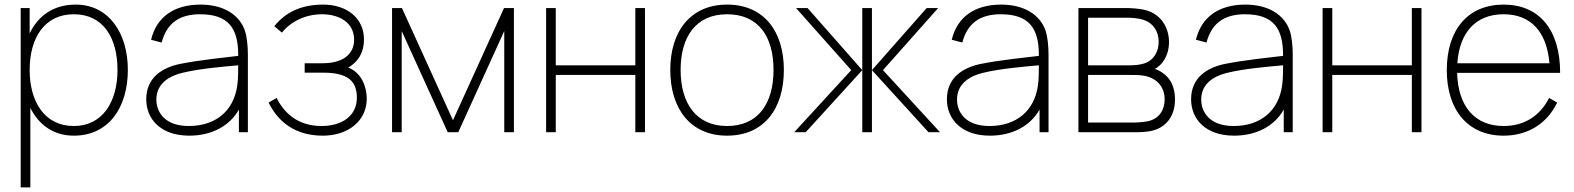

<svg xmlns="http://www.w3.org/2000/svg" viewBox="-20 -575 6845 835"><path d="M70 240H112V-106C148.5 -32 213 15 301 15C454 15 536 -109 536 -271C536 -430 454 -555 309 -555C213.5 -555 145.5 -507 109 -429.5V-540H70ZM301 -27C174 -27 109 -132 109 -271C109 -412 175 -513 301 -513C430 -513 491 -409 491 -271C491 -132 426 -27 301 -27Z M803 15C898.5 15 978 -25.5 1019 -98.5V0H1058V-338C1058 -374 1054 -415 1045 -442C1021 -511 952 -555 852 -555C738 -555 661 -502 637 -402L683 -390C705 -473 759 -513 850 -513C972.5 -513 1017 -453.5 1016 -332C962 -325.5 848 -314 763 -297C686 -281 616 -238 616 -143C616 -59 677 15 803 15ZM801 -27C694 -27 660 -90 660 -142C660 -216 723 -246 772 -258C846 -276.5 955 -285.5 1016 -291C1016 -267.5 1016 -232 1012 -204C997 -93 918 -27 801 -27Z M1384 15C1495 15 1575 -50 1575 -146C1575 -198.5 1551 -260 1494.5 -281C1536.5 -305.5 1563 -345.5 1563 -403C1563 -496 1489 -555 1385 -555C1294 -555 1223 -524 1173 -461L1206 -433C1244 -481 1308 -513 1380 -513C1457 -513 1520 -476 1520 -402C1520 -337 1468 -300 1384 -300H1305V-259H1385C1495 -259 1532 -221 1532 -150C1532 -73 1470 -27 1378 -27C1290 -27 1223 -69 1183 -149L1148 -129C1193 -38 1271 15 1384 15Z M1685 0H1727V-440L1927 0H1973L2173 -440V0H2215V-540H2172L1950 -52L1728 -540H1685Z M2355 0H2397V-249H2743V0H2785V-540H2743V-291H2397V-540H2355Z M3142 15C3301 15 3389 -100 3389 -271C3389 -438 3303 -555 3142 -555C2985 -555 2895 -441 2895 -271C2895 -103 2982 15 3142 15ZM3142 -27C3009 -27 2940 -124 2940 -271C2940 -413 3005 -513 3142 -513C3277 -513 3344 -418 3344 -271C3344 -126 3278 -27 3142 -27Z M3434 0H3484L3730 -270V0H3772V-270L4018 0H4068L3820 -270L4060 -540H4010L3772 -270V-540H3730V-270L3492 -540H3442L3682 -270Z M4285 15C4380.5 15 4460 -25.5 4501 -98.5V0H4540V-338C4540 -374 4536 -415 4527 -442C4503 -511 4434 -555 4334 -555C4220 -555 4143 -502 4119 -402L4165 -390C4187 -473 4241 -513 4332 -513C4454.5 -513 4499 -453.5 4498 -332C4444 -325.5 4330 -314 4245 -297C4168 -281 4098 -238 4098 -143C4098 -59 4159 15 4285 15ZM4283 -27C4176 -27 4142 -90 4142 -142C4142 -216 4205 -246 4254 -258C4328 -276.5 4437 -285.5 4498 -291C4498 -267.5 4498 -232 4494 -204C4479 -93 4400 -27 4283 -27Z M4670 0H4912C4935 0 4968 0 4996 -8C5050 -23 5090 -68 5090 -143C5090 -191 5074 -233 5035 -259C5023 -267 5011 -273 5002 -275C5013 -281 5026 -291 5035 -303C5054 -327 5064 -358 5064 -392C5064 -456 5028 -514 4962 -531C4930 -539 4891 -540 4877 -540H4670ZM4712 -291V-498H4882C4890 -498 4926 -498 4955 -488C4996 -474 5019 -438 5019 -393C5019 -352 4999 -313 4956 -299C4938 -293 4912 -291 4897 -291ZM4712 -42V-249H4896C4911 -249 4930 -249 4946 -247C5007 -240 5045 -200 5045 -143C5045 -99 5023 -59 4973 -48C4954 -44 4926 -42 4912 -42Z M5347 15C5442.5 15 5522 -25.5 5563 -98.5V0H5602V-338C5602 -374 5598 -415 5589 -442C5565 -511 5496 -555 5396 -555C5282 -555 5205 -502 5181 -402L5227 -390C5249 -473 5303 -513 5394 -513C5516.5 -513 5561 -453.5 5560 -332C5506 -325.5 5392 -314 5307 -297C5230 -281 5160 -238 5160 -143C5160 -59 5221 15 5347 15ZM5345 -27C5238 -27 5204 -90 5204 -142C5204 -216 5267 -246 5316 -258C5390 -276.5 5499 -285.5 5560 -291C5560 -267.5 5560 -232 5556 -204C5541 -93 5462 -27 5345 -27Z M5732 0H5774V-249H6120V0H6162V-540H6120V-291H5774V-540H5732Z M6519 15C6624 15 6708 -37 6752 -129L6717 -149C6677 -70 6608 -27 6519 -27C6394.5 -27 6321 -111.5 6317 -258H6765C6765 -446 6674 -555 6519 -555C6365 -555 6272 -447 6272 -270C6272 -94 6366 15 6519 15ZM6519 -513C6637 -513 6707 -437.5 6718.5 -300H6318C6327 -435.5 6399.5 -513 6519 -513Z"/></svg>

Font: Hauora ExtraLight
Style: Regular
Weight: 200
Designer: Mikhail Sharanda
Foundry: WCYS & Co.
Version: Version 1.010